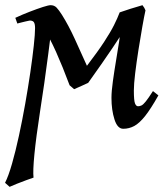

<svg xmlns="http://www.w3.org/2000/svg" viewBox="-42 -477 645 741"><path d="M569.3 -108.9Q540.5 -57.6 518.3 -29.5Q496.1 -1.5 476.1 9.3Q456.1 20 433.6 20Q411.1 20 399.7 -16.4Q388.2 -52.7 388.2 -99.1Q388.2 -124.5 393.6 -163.1Q398.9 -201.7 405.8 -242.7Q412.6 -283.7 418 -318.4Q423.3 -353 423.3 -371.1Q423.3 -386.7 422.1 -399.4Q420.9 -412.1 419.9 -429.2Q439.9 -436 460.9 -442.9Q481.9 -449.7 507.8 -457Q516.1 -446.8 519.5 -437Q514.6 -415.5 507.3 -374Q500 -332.5 492.4 -284.7Q484.9 -236.8 479.7 -194.3Q474.6 -151.9 474.6 -127.9Q474.6 -88.9 479 -77.9Q483.4 -66.9 490.7 -66.9Q497.6 -66.9 504.2 -70.1Q510.7 -73.2 520.8 -85.7Q530.8 -98.1 548.3 -125.5ZM472.2 -432.6Q470.2 -425.3 465.3 -412.6Q460.4 -399.9 444.1 -372.3Q427.7 -344.7 393.3 -293.5Q358.9 -242.2 298.3 -157.2Q290 -152.8 271.7 -145Q253.4 -137.2 244.1 -132.8L226.6 -147.9Q199.2 -221.2 174.6 -276.1Q149.9 -331.1 124.5 -372.6Q109.9 -395.5 97.7 -397.2Q85.4 -398.9 71.8 -397.5Q65.9 -396.5 54.7 -393.8Q43.5 -391.1 34.2 -388.7Q24.9 -386.2 24.9 -386.2L17.1 -408.2Q44.4 -420.9 73 -431.9Q101.6 -442.9 123.5 -450Q145.5 -457 153.3 -457Q167.5 -457 176.5 -447.5Q185.5 -438 197.3 -419.4Q222.7 -378.9 246.3 -327.4Q270 -275.9 293.5 -223.1Q335.4 -277.8 360.1 -315.7Q384.8 -353.5 398.2 -380.4Q411.6 -407.2 419.9 -429.2Q432.6 -430.7 436.5 -430.7Q440.4 -430.7 456.1 -437Q460 -437 466.6 -437.5Q473.1 -438 472.2 -432.6ZM64.9 -397.9Q85.9 -403.8 107.9 -407.7Q129.9 -411.6 144.8 -409.7Q159.7 -407.7 159.7 -395.5Q159.7 -391.1 155.3 -355.5Q150.9 -319.8 144 -266.8Q137.2 -213.9 128.9 -155.8Q120.6 -97.7 112.8 -48.3Q97.2 53.2 90.8 118.4Q84.5 183.6 87.4 208.5Q78.1 211.4 59.6 218.3Q41 225.1 22.7 232.4Q4.4 239.7 -4.9 244.1L-22.5 228.5Q-9.3 202.6 4.4 154.8Q18.1 106.9 31 47.4Q43.9 -12.2 55.2 -75.7Q66.4 -139.2 75 -197.5Q83.5 -255.9 88.4 -301Q93.3 -346.2 93.3 -368.7Q93.3 -385.7 88.1 -392.3Q83 -398.9 64.9 -397.9Z"/></svg>

Font: Gentium Book Plus
Style: Italic
Weight: 400
Italic angle: -8°
Designer: Victor Gaultney, Annie Olsen, Iska Routamaa, Becca Hirsbrunner
Foundry: SIL International
Version: Version 6.101